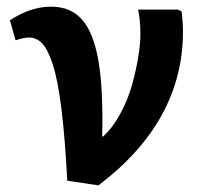

<svg xmlns="http://www.w3.org/2000/svg" viewBox="-20 -542 613 577"><path d="M275.9 15.1 182.1 1Q175.3 -127.9 164.8 -213.4Q154.3 -298.8 139.4 -345.7Q124.5 -392.6 107.4 -410.9Q90.3 -429.2 66.9 -429.2Q52.2 -429.2 26.9 -420.9L9.8 -481Q71.8 -522 133.8 -522Q192.4 -522 226.8 -482.9Q261.2 -443.8 275.9 -358.9Q290.5 -273.9 287.1 -131.8H290Q318.8 -158.2 341.8 -200.7Q364.7 -243.2 377 -287.6Q389.2 -332 395.5 -370.8Q401.9 -409.7 401.9 -439Q401.9 -482.4 395 -513.2H514.2L525.9 -507.8Q529.8 -473.6 529.8 -446.8Q529.8 -177.2 275.9 15.1Z"/></svg>

Font: Literata Book
Style: Bold
Weight: 700
Designer: Latin by Veronika Burian and Jose Scaglione. Greek by Irene Vlachou. Cyrillic by Vera Evstafieva
Foundry: TypeTogether
Version: Version 2.003;PS 002.003;hotconv 1.0.88;makeotf.lib2.5.64775